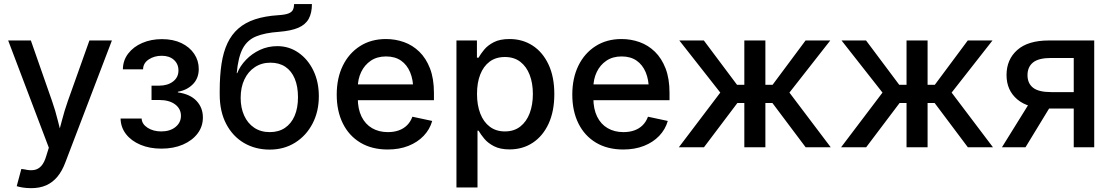

<svg xmlns="http://www.w3.org/2000/svg" viewBox="-20 -748 5647 975"><path d="M64.9 197.3 88.4 109.9 105.5 112.3Q131.8 118.7 153.1 115.2Q174.3 111.8 189.7 94.7Q205.1 77.6 214.8 44.4L228 2L21.5 -542.5H136.7L244.1 -235.4Q261.7 -185.1 273.9 -135Q286.1 -85 299.8 -35.6H267.6Q281.2 -85 294.2 -135.3Q307.1 -185.5 324.7 -235.4L434.1 -542.5H548.3L311.5 77.6Q295.4 120.6 271.5 149.4Q247.6 178.2 214.8 192.9Q182.1 207.5 138.7 207.5Q114.7 207.5 95.2 204.3Q75.7 201.2 64.9 197.3Z M799.3 6.8Q740.2 6.8 693.6 -12.7Q647 -32.2 620.1 -66.7Q593.3 -101.1 592.3 -146H699.2Q700.7 -117.7 729.5 -99.1Q758.3 -80.6 798.8 -80.6Q843.3 -80.6 871.1 -103Q898.9 -125.5 898.9 -159.7Q898.9 -195.8 869.1 -218Q839.4 -240.2 788.1 -240.2H749.5V-313H788.1Q831.1 -313 858.6 -334Q886.2 -355 886.2 -390.1Q886.2 -423.3 863 -444.1Q839.8 -464.8 801.3 -464.8Q763.2 -464.8 735.1 -446Q707 -427.2 706.5 -396H604Q604.5 -441.4 630.9 -475.8Q657.2 -510.3 702.1 -529.8Q747.1 -549.3 802.2 -549.3Q859.4 -549.3 901.4 -529.1Q943.4 -508.8 966.3 -474.4Q989.3 -439.9 989.3 -397.9Q989.3 -350.1 959 -319.8Q928.7 -289.6 883.3 -282.2V-278.8Q945.8 -270 978 -235.6Q1010.3 -201.2 1010.3 -151.4Q1010.3 -105.5 983.2 -69.8Q956.1 -34.2 908.7 -13.7Q861.3 6.8 799.3 6.8Z M1349.6 11.7Q1276.9 11.7 1219.5 -21.7Q1162.1 -55.2 1128.9 -118.2Q1095.7 -181.2 1095.7 -268.6V-286.1Q1095.7 -363.8 1105 -424.3Q1114.3 -484.9 1135.3 -529.1Q1156.2 -573.2 1190.7 -603.3Q1225.1 -633.3 1275.1 -649.9Q1325.2 -666.5 1393.6 -670.9Q1426.8 -672.9 1444.1 -679.4Q1461.4 -686 1467.3 -697.8Q1473.1 -709.5 1473.6 -727.5H1564Q1564 -682.1 1547.6 -652.3Q1531.2 -622.6 1494.6 -606.9Q1458 -591.3 1396.5 -586.4Q1325.7 -581.5 1280.8 -563.2Q1235.8 -544.9 1212.6 -501.5Q1189.5 -458 1182.1 -376.5H1184.6Q1199.2 -413.1 1229.2 -444.3Q1259.3 -475.6 1300 -494.6Q1340.8 -513.7 1388.2 -513.7Q1447.8 -513.7 1495.6 -480.5Q1543.5 -447.3 1571.3 -389.9Q1599.1 -332.5 1599.1 -259.3Q1599.1 -181.6 1567.1 -120.4Q1535.2 -59.1 1478.8 -23.7Q1422.4 11.7 1349.6 11.7ZM1350.1 -77.1Q1395 -77.1 1427 -98.6Q1459 -120.1 1476.1 -159.7Q1493.2 -199.2 1493.2 -254.4Q1493.2 -309.1 1476.8 -348.4Q1460.4 -387.7 1429.2 -408.7Q1397.9 -429.7 1353.5 -429.7Q1308.6 -429.7 1274.4 -407.2Q1240.2 -384.8 1221.2 -344.7Q1202.1 -304.7 1202.1 -251Q1202.1 -200.2 1220 -160.9Q1237.8 -121.6 1271 -99.4Q1304.2 -77.1 1350.1 -77.1Z M1948.7 11.2Q1868.7 11.2 1810.5 -23.4Q1752.4 -58.1 1721.2 -120.8Q1689.9 -183.6 1689.9 -267.6Q1689.9 -351.1 1720.9 -414.6Q1752 -478 1808.3 -513.9Q1864.7 -549.8 1939.9 -549.8Q1987.8 -549.8 2031.5 -534.2Q2075.2 -518.6 2109.4 -485.4Q2143.6 -452.1 2163.6 -400.4Q2183.6 -348.6 2183.6 -276.4V-239.3H1748.5V-319.3H2128.4L2078.6 -293Q2078.6 -342.8 2062.7 -380.9Q2046.9 -418.9 2016.4 -440.2Q1985.8 -461.4 1940.4 -461.4Q1895 -461.4 1863 -439.7Q1831.1 -418 1814 -382.1Q1796.9 -346.2 1796.9 -303.2V-250Q1796.9 -194.8 1815.9 -156Q1835 -117.2 1869.4 -97.2Q1903.8 -77.1 1949.7 -77.1Q1980.5 -77.1 2005.1 -85.9Q2029.8 -94.7 2047.4 -112.3Q2064.9 -129.9 2074.2 -155.3L2174.8 -133.8Q2162.6 -90.8 2131.3 -58.1Q2100.1 -25.4 2053.7 -7.1Q2007.3 11.2 1948.7 11.2Z M2297.9 204.1V-542.5H2401.9V-455.1H2410.2Q2420.4 -473.6 2438.5 -495.6Q2456.5 -517.6 2487.5 -533.7Q2518.6 -549.8 2567.4 -549.8Q2633.3 -549.8 2684.6 -516.6Q2735.8 -483.4 2765.4 -420.7Q2794.9 -357.9 2794.9 -270Q2794.9 -183.1 2765.9 -120.1Q2736.8 -57.1 2685.5 -23.2Q2634.3 10.7 2567.4 10.7Q2520 10.7 2488.8 -5.4Q2457.5 -21.5 2439.2 -43.7Q2420.9 -65.9 2410.2 -84.5H2404.8V204.1ZM2543.9 -80.6Q2590.3 -80.6 2622.1 -105.5Q2653.8 -130.4 2669.9 -173.3Q2686 -216.3 2686 -271Q2686 -325.2 2669.9 -367.4Q2653.8 -409.7 2622.3 -434.1Q2590.8 -458.5 2543.9 -458.5Q2498 -458.5 2466.6 -435.1Q2435.1 -411.6 2418.7 -369.6Q2402.3 -327.6 2402.3 -271Q2402.3 -214.4 2418.9 -171.4Q2435.5 -128.4 2467.3 -104.5Q2499 -80.6 2543.9 -80.6Z M3145 11.2Q3064.9 11.2 3006.8 -23.4Q2948.7 -58.1 2917.5 -120.8Q2886.2 -183.6 2886.2 -267.6Q2886.2 -351.1 2917.2 -414.6Q2948.2 -478 3004.6 -513.9Q3061 -549.8 3136.2 -549.8Q3184.1 -549.8 3227.8 -534.2Q3271.5 -518.6 3305.7 -485.4Q3339.8 -452.1 3359.9 -400.4Q3379.9 -348.6 3379.9 -276.4V-239.3H2944.8V-319.3H3324.7L3274.9 -293Q3274.9 -342.8 3259 -380.9Q3243.2 -418.9 3212.6 -440.2Q3182.1 -461.4 3136.7 -461.4Q3091.3 -461.4 3059.3 -439.7Q3027.3 -418 3010.3 -382.1Q2993.2 -346.2 2993.2 -303.2V-250Q2993.2 -194.8 3012.2 -156Q3031.2 -117.2 3065.7 -97.2Q3100.1 -77.1 3146 -77.1Q3176.8 -77.1 3201.4 -85.9Q3226.1 -94.7 3243.7 -112.3Q3261.2 -129.9 3270.5 -155.3L3371.1 -133.8Q3358.9 -90.8 3327.6 -58.1Q3296.4 -25.4 3250 -7.1Q3203.6 11.2 3145 11.2Z M3427.2 0 3637.7 -277.8 3429.7 -542.5H3554.2L3722.7 -317.4H3759.8V-542.5H3866.7V-317.4H3903.3L4070.8 -542.5H4196.3L3988.8 -277.8L4198.7 0H4071.3L3902.3 -225.1H3866.7V0H3759.8V-225.1H3724.6L3554.7 0Z M4251 0 4461.4 -277.8 4253.4 -542.5H4377.9L4546.4 -317.4H4583.5V-542.5H4690.4V-317.4H4727.1L4894.5 -542.5H5020L4812.5 -277.8L5022.5 0H4895L4726.1 -225.1H4690.4V0H4583.5V-225.1H4548.3L4378.4 0Z M5536.6 0H5432.6V-453.6H5317.9Q5254.4 -453.6 5226.1 -430.9Q5197.8 -408.2 5197.8 -366.2Q5197.8 -324.7 5226.1 -302.5Q5254.4 -280.3 5317.9 -280.3H5476.6V-196.8H5308.6Q5200.7 -196.8 5146 -243.2Q5091.3 -289.6 5091.3 -366.7Q5091.3 -445.8 5145.8 -494.1Q5200.2 -542.5 5306.6 -542.5H5536.6ZM5187.5 0H5067.9L5220.7 -246.1H5337.4Z"/></svg>

Font: Inter 16pt Medium
Style: Regular
Weight: 500
Version: Version 4.001;git-66647c0bb